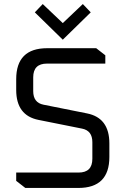

<svg xmlns="http://www.w3.org/2000/svg" viewBox="-20 -928 620 948"><path d="M60 -35V-76H368Q436 -76 436 -144V-226Q436 -283 385 -293L170 -336Q60 -358 60 -484V-537Q60 -690 213 -690H455L500 -655V-614H212Q144 -614 144 -546V-478Q144 -421 195 -411L410 -368Q520 -346 520 -220V-153Q520 0 367 0H105ZM152 -867 191 -908 290 -814 389 -908 428 -867 290 -732Z"/></svg>

Font: Oxanium
Style: Regular
Weight: 400
Designer: Severin Meyer
Version: Version 1.001